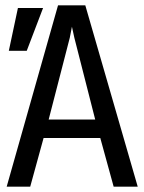

<svg xmlns="http://www.w3.org/2000/svg" viewBox="-20 -714 540 718"><path d="M299 -694 495 -16H405L355 -198H143L93 -16H5L197 -694ZM249 -614 241 -573 162 -267H336L258 -573ZM47 -684H141L80 -524H13Z"/></svg>

Font: D2Coding ligature
Style: Regular
Weight: 400
Monospace: yes
Designer: Yong-Rak Park; Jeong-Hwan Yoon; Sang-Min Lee;
Foundry: NHN Corporation
Version: Version 1.3.2; Build 20180524